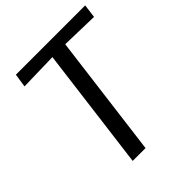

<svg xmlns="http://www.w3.org/2000/svg" viewBox="-207 -873 999 999"><g transform="rotate(-45 293.0 -373.5)"><path d="M283.3 0H188.8L275.4 -677.4L64.9 -672.1L76.3 -747H586.2L576.4 -672.1L369.8 -677.4Z"/></g></svg>

Font: Merriweather Sans Variable Regular
Style: Italic
Weight: 300
Italic angle: -8°
Designer: Eben Sorkin
Foundry: Eben Sorkin
Version: Version 2.001